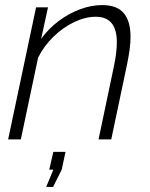

<svg xmlns="http://www.w3.org/2000/svg" viewBox="-20 -549 592 756"><path d="M122 -520H169L142 -396Q171 -436 210 -465.5Q249 -495 294 -512Q339 -529 382 -529Q441 -529 467.5 -497Q494 -465 494 -404Q494 -381 490.5 -355Q487 -329 481 -299L418 0H368L429 -290Q440 -343 440 -383Q440 -483 357 -483Q316 -483 272 -462Q228 -441 190.5 -404.5Q153 -368 130 -322L62 0H12ZM162 187 190 119H174L190 49H238L223 119L189 187Z"/></svg>

Font: Raleway Light
Style: Italic
Weight: 300
Italic angle: -12°
Designer: Matt McInerney, Pablo Impallari, Rodrigo Fuenzalida
Foundry: Matt McInerney, Pablo Impallari, Rodrigo Fuenzalida
Version: Version 4.026